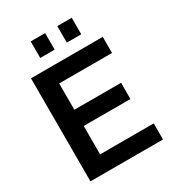

<svg xmlns="http://www.w3.org/2000/svg" viewBox="-205 -989 1006 1107"><g transform="rotate(-30 298.0 -435.5)"><path d="M173 -761V-871H269V-761ZM350 -761V-871H446V-761ZM68 0V-686H546V-579H194V-404H505V-296H194V-107H551V0Z"/></g></svg>

Font: Archivo SemiCondensed SemiBold
Style: Regular
Weight: 600
Width: 4
Designer: Hector Gatti
Foundry: Omnibus-Type
Version: Version 2.001; ttfautohint (v1.8.3)